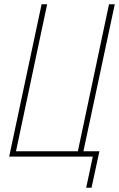

<svg xmlns="http://www.w3.org/2000/svg" viewBox="-20 -734 558 900"><path d="M384 146H409L446 -25H371L518 -714H491L345 -25H55L201 -714H175L23 0H415Z"/></svg>

Font: Noto Sans Condensed Thin
Style: Italic
Weight: 100
Width: 3
Italic angle: -12°
Designer: Monotype Design Team
Foundry: Monotype Imaging Inc.
Version: Version 2.013